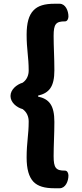

<svg xmlns="http://www.w3.org/2000/svg" viewBox="-20 -830 440 1024"><path d="M158 139C182 164 219 174 270 174H298C329 174 345 137 345 106C345 94 339 80 327 80H325C278 80 266 65 266 3C266 -58 270 -113 270 -180C270 -269 242 -302 183 -315V-320C242 -334 270 -367 270 -455C270 -524 266 -579 266 -639C266 -701 278 -716 325 -716H327C339 -716 345 -730 345 -742C345 -773 329 -810 298 -810H270C219 -810 182 -800 158 -774C134 -749 122 -708 122 -645C122 -565 133 -526 133 -454C133 -430 124 -405 101 -389C68 -379 36 -352 36 -318C36 -284 68 -257 101 -248C124 -231 133 -207 133 -182C133 -110 122 -71 122 10C122 72 134 113 158 139Z"/></svg>

Font: GenSenRounded2 TW H
Style: Regular
Weight: 900
Version: Version 2.100;PS 2.1;hotconv 16.6.51;makeotf.lib2.5.65220 DE